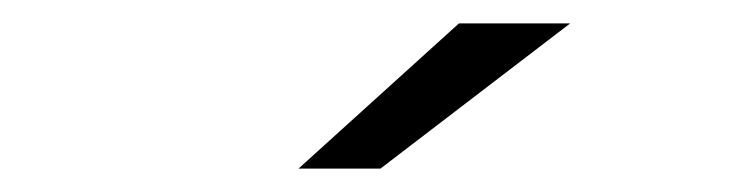

<svg xmlns="http://www.w3.org/2000/svg" viewBox="-20 -751 640 164"><path d="M235 -607 372 -731H467L305 -607Z"/></svg>

Font: mBank
Style: Regular
Weight: 400
Designer: Julieta Ulanovsky
Foundry: Julieta Ulanovsky
Version: Version 7.200;PS 007.200;hotconv 1.0.88;makeotf.lib2.5.64775